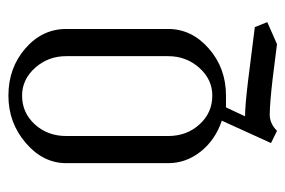

<svg xmlns="http://www.w3.org/2000/svg" viewBox="-130 -422 672 452"><g transform="rotate(-90 206.0 -196.0)"><path d="M47.9 -136.2V-376Q47.9 -430.7 95.5 -471.4Q143.1 -512.2 207 -512.2Q272 -512.2 317.9 -472.4Q363.8 -432.6 363.8 -376V-136.2Q363.8 -80.6 317.6 -40.3Q271.5 0 207 0H179.2L158.2 44.9Q182.6 44.9 240.2 51.8L368.2 67.9L379.9 97.2L328.1 120.1L247.1 109.9Q187 103 162.1 103Q141.1 103 124 120.1L95.2 106L147.9 -9.8Q103 -24.9 75.4 -59.3Q47.9 -93.8 47.9 -136.2ZM111.8 -136.2Q111.8 -92.3 139.2 -62.3Q166.5 -32.2 207 -32.2Q245.1 -32.2 272.5 -63Q299.8 -93.8 299.8 -136.2V-376Q299.8 -418.5 272.5 -449.2Q245.1 -480 207 -480Q166.5 -480 139.2 -450Q111.8 -419.9 111.8 -376Z"/></g></svg>

Font: Gawaa
Style: Regular
Weight: 400
Designer: T. Christopher White
Version: Version 1.0